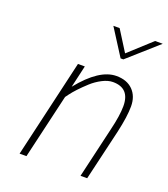

<svg xmlns="http://www.w3.org/2000/svg" viewBox="-134 -826 806 921"><g transform="rotate(20 269.0 -365.0)"><path d="M198 -387Q296 -509 383 -509Q437 -509 467.5 -478Q498 -447 498 -395.5Q498 -344 479 -260L418 0H384L444 -258Q463 -336 463 -384Q463 -476 377 -476Q352 -476 323 -461Q294 -446 270 -424Q221 -379 196 -345L185 -330L108 0H73L189 -500H224ZM386 -595H372L286 -730H318L384 -625L499 -730H538Z"/></g></svg>

Font: TitilliumWebThinItalic
Style: Thin Italic
Weight: 200
Italic angle: -13°
Version: Version 1.001;PS 57.000;hotconv 1.0.70;makeotf.lib2.5.55311